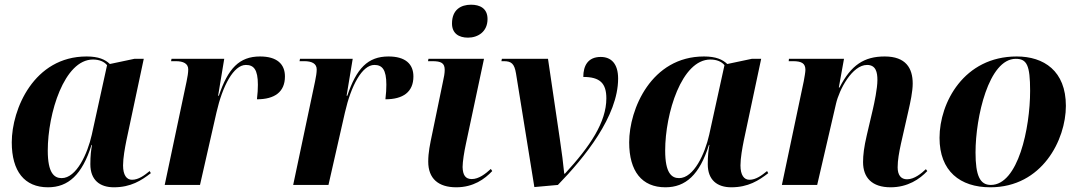

<svg xmlns="http://www.w3.org/2000/svg" viewBox="-20 -786 4583 816"><path d="M184 10C270 10 329 -43 369 -170H371C367 -148 364 -125 364 -88C364 -21 404 10 464 10C536 10 581 -19 621 -50L616 -59C594 -41 569 -22 541 -22C518 -22 503 -42 503 -83C503 -115 511 -158 517 -188L591 -536H551L447 -514C427 -533 399 -546 348 -546C124 -546 30 -322 30 -181C30 -58 84 10 184 10ZM242 -29C210 -29 183 -51 183 -146C183 -304 253 -533 375 -533C402 -533 423 -524 435 -509L370 -213C352 -133 305 -29 242 -29Z M773 -440 680 0H830L900 -308C926 -422 973 -510 1025 -510C1058 -510 1076 -491 1076 -426C1076 -409 1075 -388 1072 -364C1147 -364 1191 -395 1191 -461C1191 -514 1157 -546 1085 -546C997 -546 949 -495 910 -379H907L933 -536H709L707 -526H727C759 -526 780 -516 780 -491C780 -477 777 -459 773 -440Z M1319 -440 1226 0H1376L1446 -308C1472 -422 1519 -510 1571 -510C1604 -510 1622 -491 1622 -426C1622 -409 1621 -388 1618 -364C1693 -364 1737 -395 1737 -461C1737 -514 1703 -546 1631 -546C1543 -546 1495 -495 1456 -379H1453L1479 -536H1255L1253 -526H1273C1305 -526 1326 -516 1326 -491C1326 -477 1323 -459 1319 -440Z M1969 -626C2011 -626 2052 -651 2052 -705C2052 -751 2019 -766 1982 -766C1939 -766 1901 -745 1901 -686C1901 -644 1930 -626 1969 -626ZM1919 10C1992 10 2040 -25 2072 -59L2066 -68C2043 -47 2015 -25 1985 -25C1958 -25 1947 -42 1946 -76C1946 -99 1953 -142 1960 -174L2037 -536H1801L1799 -526H1817C1855 -526 1870 -518 1870 -489C1870 -475 1867 -458 1863 -441L1818 -223C1807 -171 1800 -138 1800 -99C1800 -27 1843 10 1919 10Z M2173 -474 2251 9 2351 0C2464 -116 2607 -292 2607 -452C2607 -516 2577 -544 2533 -544C2479 -544 2459 -507 2459 -459C2530 -459 2557 -432 2557 -368C2557 -267 2488 -164 2381 -48H2378C2374 -88 2368 -138 2359 -197L2309 -536H2113L2111 -526H2121C2153 -526 2166 -516 2173 -474Z M2808 10C2894 10 2953 -43 2993 -170H2995C2991 -148 2988 -125 2988 -88C2988 -21 3028 10 3088 10C3160 10 3205 -19 3245 -50L3240 -59C3218 -41 3193 -22 3165 -22C3142 -22 3127 -42 3127 -83C3127 -115 3135 -158 3141 -188L3215 -536H3175L3071 -514C3051 -533 3023 -546 2972 -546C2748 -546 2654 -322 2654 -181C2654 -58 2708 10 2808 10ZM2866 -29C2834 -29 2807 -51 2807 -146C2807 -304 2877 -533 2999 -533C3026 -533 3047 -524 3059 -509L2994 -213C2976 -133 2929 -29 2866 -29Z M3765 10C3838 10 3889 -25 3921 -59L3915 -67C3896 -49 3866 -24 3835 -24C3809 -24 3795 -42 3795 -75C3795 -105 3801 -138 3809 -175L3841 -316C3849 -351 3859 -397 3859 -431C3859 -496 3830 -546 3740 -546C3653 -546 3597 -510 3548 -414H3545L3567 -536H3333L3332 -526H3350C3388 -526 3403 -516 3403 -489C3403 -479 3399 -458 3396 -441L3303 0H3453L3533 -345C3547 -406 3602 -510 3665 -510C3703 -510 3709 -478 3709 -446C3709 -410 3696 -349 3690 -323L3664 -212C3652 -161 3648 -127 3648 -97C3648 -31 3686 10 3765 10Z M4189 10C4409 10 4510 -192 4510 -336C4510 -485 4416 -546 4301 -546C4077 -546 3973 -350 3973 -200C3973 -59 4060 10 4189 10ZM4191 0C4145 0 4126 -39 4126 -138C4126 -288 4182 -536 4297 -536C4344 -536 4358 -509 4358 -400C4358 -241 4307 0 4191 0Z"/></svg>

Font: Noto Serif Display
Style: Bold Italic
Weight: 700
Italic angle: -12°
Designer: Monotype Design Team
Foundry: Monotype Imaging Inc.
Version: Version 2.009